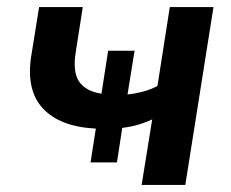

<svg xmlns="http://www.w3.org/2000/svg" viewBox="-20 -525 657 545"><path d="M382 0 412 -186Q371 -167 327 -162L312 -64H237L252 -160Q150 -165 101.5 -217.5Q53 -270 69 -368L91 -505H215L195 -377Q186 -321 204.5 -293.5Q223 -266 268 -259L287 -381H362L342 -257Q363 -259 384.5 -264.5Q406 -270 427 -281L462 -505H586L506 0Z"/></svg>

Font: Mulish
Style: Bold Italic
Weight: 700
Italic angle: -9°
Designer: Vernon Adams
Foundry: Vernon Adams
Version: Version 3.603; ttfautohint (v1.8.3)